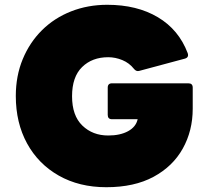

<svg xmlns="http://www.w3.org/2000/svg" viewBox="-20 -768 871 802"><path d="M424 14Q311 14 225.5 -34.5Q140 -83 93 -169Q46 -255 46 -367Q46 -451 75 -521Q104 -591 155.5 -642Q207 -693 277 -720.5Q347 -748 428 -748Q552 -748 639.5 -696Q727 -644 764 -546Q770 -528 752 -523L562 -472Q549 -468 539 -481Q520 -505 491 -517Q462 -529 432 -529Q365 -529 323 -488Q281 -447 281 -366Q281 -285 324 -243.5Q367 -202 432 -202Q482 -202 515 -220Q548 -238 555 -270H448Q430 -270 430 -288V-402Q430 -420 448 -420H767Q785 -420 785 -402V-314Q785 -222 743.5 -147.5Q702 -73 621.5 -29.5Q541 14 424 14Z"/></svg>

Font: LINE Seed Sans Heavy
Style: Regular
Weight: 900
Designer: LINE VX Design & Dalton Maag Ltd & Sandoll Inc
Foundry: Dalton Maag Ltd
Version: Version 1.003